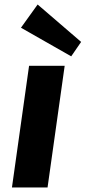

<svg xmlns="http://www.w3.org/2000/svg" viewBox="-20 -832 380 852"><path d="M267 -540 191 0H33L109 -540ZM340 -646 296 -582 73 -709 147 -812Z"/></svg>

Font: Pathway Extreme 28pt
Style: Bold Italic
Weight: 700
Italic angle: -8°
Designer: Eduardo Rodriguez Tunni
Foundry: Eduardo Rodriguez Tunni
Version: Version 1.001;gftools[0.9.26]